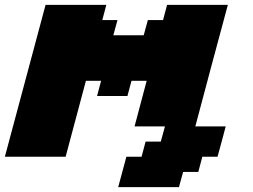

<svg xmlns="http://www.w3.org/2000/svg" viewBox="-20 -645 1040 790"><path d="M466.3 125H716.3L733.4 62.5H795.9L812.5 0H875Q880.9 -21 892.1 -62.5Q903.3 -104 908.7 -125H783.7Q805.7 -208.5 850.3 -375.2Q895 -542 917.5 -625H667.5L650.9 -562.5H588.4L571.3 -500H446.3L463.4 -562.5H400.9L417.5 -625H167.5Q139.6 -520.5 83.7 -312.3Q27.8 -104 0 0H250L333.5 -312.5H396L379.4 -250H504.4L521 -312.5H583.5L533.7 -125H658.7L641.6 -62.5H579.1L562.5 0H500Q494.1 21 483.2 62.5Q472.2 104 466.3 125Z"/></svg>

Font: Faithful 32x
Style: BoldOblique
Weight: 400
Foundry: Faithful Resource Pack
Version: Version 1.0; January 27, 2023